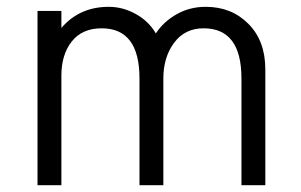

<svg xmlns="http://www.w3.org/2000/svg" viewBox="-20 -543 883 563"><path d="M688 0V-313Q688 -460 577 -460Q522 -460 490.5 -417.5Q459 -375 459 -313V0H389V-313Q389 -460 278 -460Q221 -460 190.5 -421.5Q160 -383 160 -321V0H90V-511H160V-461Q213 -523 299 -523Q340 -523 378 -502Q416 -481 437 -445Q459 -479 497.5 -501Q536 -523 583 -523Q659 -523 708.5 -473Q758 -423 758 -340V0Z"/></svg>

Font: Overpass Light
Style: Regular
Weight: 300
Designer: Delve Withrington, Thomas Jockin
Foundry: Delve Fonts
Version: Version 3.000;DELV;Overpass